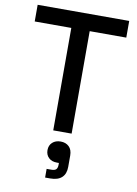

<svg xmlns="http://www.w3.org/2000/svg" viewBox="-104 -767 795 1111"><g transform="rotate(10 294.0 -211.5)"><path d="M240 0V-602H25V-700H563V-602H348V0ZM241 277V226H268Q289 226 297 217.5Q305 209 305 190V180H293Q263 180 245 163Q227 146 227 118Q227 90 245.5 73Q264 56 294 56Q324 56 343 74Q362 92 362 127V193Q362 234 339 255.5Q316 277 271 277Z"/></g></svg>

Font: Space Grotesk Light Medium
Style: Regular
Weight: 500
Version: Version 2.000